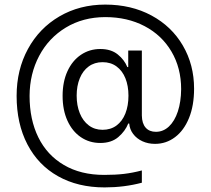

<svg xmlns="http://www.w3.org/2000/svg" viewBox="-20 -773 922 840"><path d="M253.9 -353.5Q253.9 -415 275.1 -461.4Q296.4 -507.8 334 -533.2Q371.6 -558.6 418.9 -558.6Q465.8 -558.6 495.1 -534.9Q524.4 -511.2 537.1 -479.5H541V-551.8H600.6V-267.6Q601.1 -232.9 617.2 -214.6Q633.3 -196.3 662.1 -196.3Q694.3 -196.3 719.2 -219.7Q744.1 -243.2 758.1 -285.4Q772 -327.6 772.5 -382.8Q772.5 -475.6 730.2 -547.4Q688 -619.1 612.5 -658.7Q537.1 -698.2 440.4 -698.2Q342.8 -697.8 267.8 -652.3Q192.9 -606.9 151.4 -528.6Q109.9 -450.2 109.4 -353.5Q109.4 -250 147.7 -172.1Q186 -94.2 259.8 -51Q333.5 -7.8 435.5 -7.8Q484.9 -7.8 522.2 -12.2Q559.6 -16.6 600.6 -27.3V26.4Q523.4 46.9 437.5 46.9Q320.8 46.9 233.9 -2Q147 -50.8 99.9 -141.4Q52.7 -231.9 52.7 -353.5Q52.7 -467.8 102.3 -558.8Q151.9 -649.9 240.2 -701.4Q328.6 -752.9 440.4 -752.9Q554.2 -752.9 642.6 -705.3Q731 -657.7 780 -573.7Q829.1 -489.7 829.1 -384.8Q829.1 -311 806.9 -256.6Q784.7 -202.1 745.8 -172.9Q707 -143.6 658.2 -143.6Q627.9 -143.6 603 -155Q578.1 -166.5 562.7 -186.8Q547.4 -207 545.4 -232.4H541Q527.8 -199.2 497.6 -173.3Q467.3 -147.5 418.9 -147.5Q371.1 -147.5 333.7 -172.9Q296.4 -198.2 275.1 -244.9Q253.9 -291.5 253.9 -353.5ZM542 -354.5Q542 -397.5 528.6 -430.7Q515.1 -463.9 489.7 -482.4Q464.4 -501 428.7 -501Q393.6 -501 367.9 -482.2Q342.3 -463.4 328.9 -430.2Q315.4 -397 315.4 -354.5Q315.4 -311.5 329.1 -277.6Q342.8 -243.7 368.4 -224.4Q394 -205.1 428.7 -205.1Q464.4 -205.1 489.7 -223.9Q515.1 -242.7 528.6 -276.6Q542 -310.5 542 -354.5Z"/></svg>

Font: Pretendard GOV Light
Style: Regular
Weight: 300
Designer: Base glyphs from Inter by Rasmus Andersson; Hangeul glyphs from Noto Sans CJK(Source Han Sans) by Jang Soo-young and Kan
Foundry: Kil Hyung-jin
Version: Version 1.309